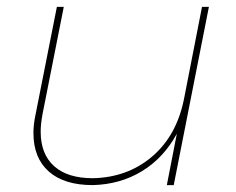

<svg xmlns="http://www.w3.org/2000/svg" viewBox="-20 -537 686 557"><path d="M77 -151Q77 -176 83 -204L145 -517H165L103 -204Q98 -176 98 -155Q98 -90 137 -55Q176 -20 249 -20Q350 -22 421.5 -83Q493 -144 514 -251L566 -517H586L484 0H464L493 -149Q455 -79 392 -40.5Q329 -2 249 0Q166 0 121.5 -39.5Q77 -79 77 -151Z"/></svg>

Font: Gontserrat Thin
Style: Italic
Weight: 250
Italic angle: -11.3°
Designer: Julieta Ulanovsky
Foundry: Julieta Ulanovsky
Version: Version 6.001